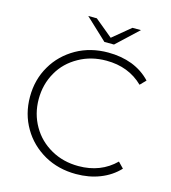

<svg xmlns="http://www.w3.org/2000/svg" viewBox="-126 -977 968 1084"><g transform="rotate(15 358.0 -435.0)"><path d="M418 5Q315 5 233 -41Q149 -89 103 -168Q55 -249 55 -350Q55 -451 103 -532Q149 -611 233 -659Q315 -705 418 -705Q494 -705 558 -681Q622 -656 667 -608L635 -575Q550 -658 420 -658Q331 -658 260 -618Q186 -577 147 -508Q106 -437 106 -350Q106 -264 147 -193Q187 -123 260 -82Q331 -42 420 -42Q550 -42 635 -126L667 -93Q622 -45 558 -20Q495 5 418 5ZM513 -875H563L437 -757H381L255 -875H305L409 -789Z"/></g></svg>

Font: Montserrat Light Alt1
Style: Light
Weight: 500
Designer: Differentunic
Foundry: Julieta Ulanovsky
Version: 0.1